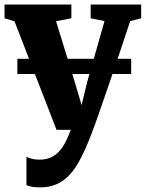

<svg xmlns="http://www.w3.org/2000/svg" viewBox="-22 -572 642 846"><path d="M154.5 253.5Q135 253.5 119.8 251Q104.5 248.5 94.5 243.5V118Q101.5 123.5 117.5 127.5Q133.5 131.5 151.5 131.5Q178 131.5 198.8 123Q219.5 114.5 235.8 98Q252 81.5 265 56.8Q278 32 290 0H227L42 -478L-2 -491.5V-552H292.5V-491.5L225 -478.5L307.5 -210.5L337.5 -109L362 -210L438.5 -479L377.5 -491.5V-552H600V-491.5L551.5 -479Q533 -422.5 511.2 -357.5Q489.5 -292.5 468 -229.5Q446.5 -166.5 428.2 -113.8Q410 -61 397.8 -27Q385.5 7 383 12.5Q354.5 89.5 324 143.5Q293.5 197.5 253 225.5Q212.5 253.5 154.5 253.5ZM556 -313V-246H54.5V-313Z"/></svg>

Font: Merriweather 28pt Black
Style: Regular
Weight: 900
Version: Version 2.100